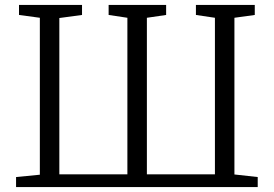

<svg xmlns="http://www.w3.org/2000/svg" viewBox="-20 -763 1117 783"><path d="M45.5 0V-41L142.5 -50.5V-690.5L57.5 -702V-743H314.5V-702L222 -689.5V-52H499.5V-690.5L423 -702V-743H657.5V-702L579 -690.5V-52H856.5V-690.5L779 -702V-743H1019V-702L936 -690.5V-51.5L1031 -41V0Z"/></svg>

Font: Merriweather 28pt Light
Style: Regular
Weight: 300
Version: Version 2.100